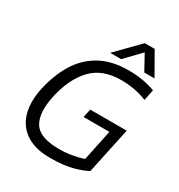

<svg xmlns="http://www.w3.org/2000/svg" viewBox="-196 -966 1031 1107"><g transform="rotate(30 319.5 -413.0)"><path d="M299 -688 444 -836H510L594 -688H526L470 -790L372 -688ZM300 10Q203 10 142 -29.5Q81 -69 60 -140.5Q39 -212 59 -308Q82 -413 130 -491Q178 -569 255.5 -611.5Q333 -654 441 -654Q497 -654 540.5 -646Q584 -638 621 -624L606 -552Q569 -567 526 -575.5Q483 -584 433 -584Q309 -584 239.5 -510.5Q170 -437 141 -308Q114 -185 152.5 -122.5Q191 -60 320 -60Q363 -60 404.5 -67Q446 -74 480 -86L523 -291H351L363 -347H606L541 -41Q508 -22 449 -6Q390 10 300 10Z"/></g></svg>

Font: Kanit Light
Style: Italic
Weight: 300
Italic angle: -12°
Designer: Katatrad Team
Foundry: CadsonDemak
Version: Version 2.000; ttfautohint (v1.8.3)